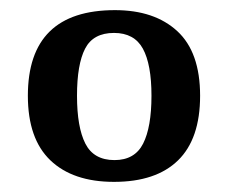

<svg xmlns="http://www.w3.org/2000/svg" viewBox="-20 -739 450 379"><path d="M205 -380Q124 -380 79.5 -422.5Q35 -465 35 -550Q35 -719 207 -719Q285 -719 330 -677.5Q375 -636 375 -550Q375 -465 331.5 -422.5Q288 -380 205 -380ZM206 -423Q246 -423 262.5 -455.5Q279 -488 279 -550Q279 -612 262 -643Q245 -674 205 -674Q164 -674 148 -643Q132 -612 132 -550Q132 -488 148.5 -455.5Q165 -423 206 -423Z"/></svg>

Font: Noto Nastaliq Urdu Medium
Style: Regular
Weight: 500
Designer: Monotype Design Team (Patrick Giasson: type design, Kamal Mansour: OpenType code, Glenda Bellarosa). Updated by Simon Co
Foundry: Monotype Imaging Inc., Simon Cozens
Version: Version 3.007